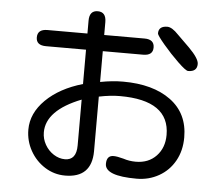

<svg xmlns="http://www.w3.org/2000/svg" viewBox="-56 -840 1112 958"><g transform="rotate(5 500.0 -360.5)"><path d="M101.6 -158.2Q101.6 -240.2 169.9 -307.6Q238.3 -375 353.5 -408.2V-580.1H153.3Q103.5 -580.1 103.5 -620.1Q103.5 -661.1 153.3 -661.1H353.5V-725.6Q353.5 -776.4 395.5 -776.4Q437.5 -776.4 437.5 -725.6V-661.1H639.6Q688.5 -661.1 688.5 -620.1Q688.5 -580.1 639.6 -580.1H437.5V-425.8Q498 -437.5 551.8 -437.5Q702.1 -437.5 791 -372.1Q879.9 -306.6 879.9 -186.5Q879.9 -120.1 851.1 -68.8Q822.3 -17.6 772 10.7Q721.7 39.1 661.1 39.1Q502 39.1 502 -21.5Q502 -63.5 537.1 -63.5Q554.7 -63.5 586.9 -54.7Q616.2 -44.9 649.4 -44.9Q712.9 -44.9 752 -85.9Q791 -127 791 -191.4Q791 -364.3 543 -364.3Q495.1 -364.3 437.5 -352.5V-78.1Q436.5 54.7 303.7 54.7Q249 54.7 202.6 25.4Q156.2 -3.9 128.9 -52.7Q101.6 -101.6 101.6 -158.2ZM295.9 -26.4Q353.5 -26.4 353.5 -100.6V-330.1Q179.7 -261.7 179.7 -151.4Q179.7 -118.2 196.3 -89.4Q212.9 -60.5 239.7 -43.5Q266.6 -26.4 295.9 -26.4ZM748 -729.5Q771.5 -729.5 803.7 -695.3L863.3 -636.7Q915 -585 915 -557.6Q915 -518.6 870.1 -518.6Q858.4 -518.6 818.4 -557.1Q778.3 -595.7 741.2 -639.6Q704.1 -683.6 704.1 -692.4Q704.1 -729.5 748 -729.5Z"/></g></svg>

Font: jf-openhuninn-2.0
Style: Regular
Weight: 400
Designer: [Kosugi Maru]
Designed by MOTOYA      

[Varela Round]
Joe Prince (Latin component); Avraham Cornfeld (Hebrew component)
Foundry: justfont CO.,LTD.
Version: 2.0